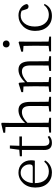

<svg xmlns="http://www.w3.org/2000/svg" viewBox="1099 -1942 856 3094"><g transform="rotate(-90 1527.0 -395.0)"><path d="M124 -295.9 377.9 -294.9Q404.3 -294.9 414.6 -308.1Q424.8 -321.3 424.8 -347.7Q424.8 -405.3 387.2 -447.8Q349.6 -490.2 289.1 -490.2Q225.6 -490.2 178.2 -438Q130.9 -385.7 124 -295.9ZM484.4 -261.7H123Q124 -149.4 175.8 -92.8Q227.5 -36.1 310.5 -36.1Q405.3 -36.1 469.7 -110.4L489.3 -95.7Q459 -43.9 407.7 -15.1Q356.4 13.7 293 13.7Q187.5 13.7 119.6 -56.6Q51.8 -127 51.8 -253.9Q51.8 -374 122.6 -449.7Q193.4 -525.4 293 -525.4Q381.8 -525.4 436.5 -468.8Q491.2 -412.1 491.2 -322.3Q491.2 -282.2 484.4 -261.7Z M868.2 -53.7 884.8 -31.2Q844.7 13.7 771.5 13.7Q654.3 13.7 657.2 -114.3Q657.2 -124 657.7 -149.9Q658.2 -175.8 658.2 -196.3V-469.7H555.7V-503.9L660.2 -512.7L680.7 -664.1H729.5L724.6 -510.7H875V-469.7H723.6V-116.2Q723.6 -27.3 791 -27.3Q826.2 -27.3 868.2 -53.7Z M1434.6 -40 1514.6 -29.3V0H1276.4V-29.3L1364.3 -40Q1366.2 -149.4 1366.2 -226.6V-331.1Q1366.2 -406.2 1342.3 -438Q1318.4 -469.7 1268.6 -469.7Q1182.6 -469.7 1094.7 -380.9V-226.6Q1094.7 -149.4 1096.7 -40L1175.8 -29.3V0H937.5V-29.3L1025.4 -40Q1027.3 -149.4 1027.3 -226.6V-734.4L935.5 -739.3V-768.6L1079.1 -802.7L1095.7 -794.9L1092.8 -640.6V-418Q1188.5 -525.4 1297.9 -525.4Q1365.2 -525.4 1398.9 -480Q1432.6 -434.6 1432.6 -332V-226.6Q1432.6 -149.4 1434.6 -40Z M2087.9 -40 2168 -29.3V0H1930.7V-29.3L2017.6 -40Q2019.5 -149.4 2019.5 -226.6V-331.1Q2019.5 -406.2 1996.1 -438Q1972.7 -469.7 1922.9 -469.7Q1839.8 -469.7 1750 -382.8V-226.6Q1750 -149.4 1752 -40L1832 -29.3V0H1593.8V-29.3L1681.6 -40Q1683.6 -149.4 1683.6 -226.6V-281.2Q1683.6 -373 1680.7 -444.3L1588.9 -450.2V-478.5L1727.5 -523.4L1741.2 -512.7L1748 -418.9Q1845.7 -525.4 1951.2 -525.4Q2018.6 -525.4 2052.2 -479.5Q2085.9 -433.6 2085.9 -333V-226.6Q2085.9 -149.4 2087.9 -40Z M2309.6 -721.7Q2309.6 -747.1 2325.2 -762.2Q2340.8 -777.3 2365.2 -777.3Q2389.6 -777.3 2405.8 -762.2Q2421.9 -747.1 2421.9 -721.7Q2421.9 -698.2 2405.3 -683.1Q2388.7 -668 2365.2 -668Q2341.8 -668 2325.7 -683.1Q2309.6 -698.2 2309.6 -721.7ZM2404.3 -40 2484.4 -29.3V0H2246.1V-29.3L2335 -40Q2336.9 -149.4 2336.9 -226.6V-282.2Q2336.9 -365.2 2334 -444.3L2241.2 -451.2V-480.5L2391.6 -523.4L2404.3 -512.7L2402.3 -376V-226.6Q2402.3 -149.4 2404.3 -40Z M2992.2 -115.2 3010.7 -105.5Q2957 13.7 2817.4 13.7Q2709 13.7 2642.6 -59.6Q2576.2 -132.8 2576.2 -254.9Q2576.2 -377 2649.9 -451.2Q2723.6 -525.4 2824.2 -525.4Q2891.6 -525.4 2942.4 -490.2Q2993.2 -455.1 3008.8 -396.5Q3002.9 -363.3 2969.7 -363.3Q2933.6 -363.3 2923.8 -402.3L2900.4 -474.6Q2863.3 -490.2 2827.1 -490.2Q2747.1 -490.2 2696.8 -427.7Q2646.5 -365.2 2646.5 -261.7Q2646.5 -158.2 2698.7 -97.2Q2751 -36.1 2834 -36.1Q2932.6 -36.1 2992.2 -115.2Z"/></g></svg>

Font: Bpmf Zihi Serif Light
Style: Light
Weight: 300
Foundry: But Ko
Version: Version 1.320